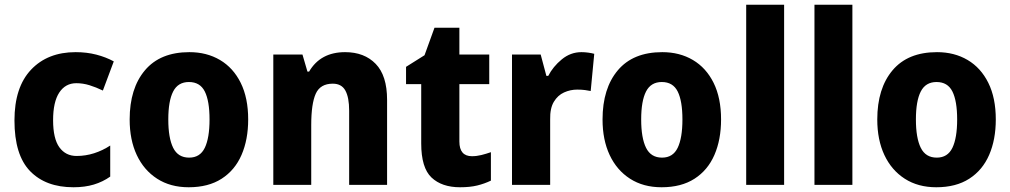

<svg xmlns="http://www.w3.org/2000/svg" viewBox="-20 -780 4263 810"><path d="M290 10Q173 10 107 -58Q41 -126 41 -272Q41 -412 111 -486Q181 -560 299 -560Q346 -560 386.5 -549.5Q427 -539 460 -521L414 -398Q385 -412 357.5 -420.5Q330 -429 302 -429Q256 -429 230 -389.5Q204 -350 204 -273Q204 -195 230.5 -158.5Q257 -122 303 -122Q341 -122 377 -133.5Q413 -145 445 -166V-35Q414 -13 376 -1.5Q338 10 290 10Z M1027 -276Q1027 -191 999 -126.5Q971 -62 915 -26Q859 10 776 10Q699 10 643 -26Q587 -62 557 -126Q527 -190 527 -276Q527 -407 591.5 -483.5Q656 -560 779 -560Q852 -560 908 -527Q964 -494 995.5 -430.5Q1027 -367 1027 -276ZM690 -276Q690 -198 710.5 -156.5Q731 -115 778 -115Q824 -115 844 -156.5Q864 -198 864 -276Q864 -354 844 -394Q824 -434 777 -434Q731 -434 710.5 -394Q690 -354 690 -276Z M1436 -560Q1517 -560 1565 -510.5Q1613 -461 1613 -359V0H1453V-313Q1453 -369 1437 -398Q1421 -427 1384 -427Q1331 -427 1312 -384.5Q1293 -342 1293 -253V0H1133V-550H1256L1277 -478H1284Q1332 -560 1436 -560Z M1971 -121Q1991 -121 2011 -126Q2031 -131 2051 -138V-18Q2024 -5 1993.5 2.5Q1963 10 1921 10Q1844 10 1800.5 -31Q1757 -72 1757 -175V-425H1693V-498L1771 -547L1813 -663H1918V-550H2044V-425H1918V-183Q1918 -121 1971 -121Z M2433 -560Q2447 -560 2461.5 -558Q2476 -556 2487 -553L2472 -396Q2462 -398 2448.5 -400Q2435 -402 2415 -402Q2386 -402 2359.5 -390Q2333 -378 2316.5 -350.5Q2300 -323 2301 -276V0H2140V-550H2261L2285 -460H2293Q2313 -499 2350 -529.5Q2387 -560 2433 -560Z M3022 -276Q3022 -191 2994 -126.5Q2966 -62 2910 -26Q2854 10 2771 10Q2694 10 2638 -26Q2582 -62 2552 -126Q2522 -190 2522 -276Q2522 -407 2586.5 -483.5Q2651 -560 2774 -560Q2847 -560 2903 -527Q2959 -494 2990.5 -430.5Q3022 -367 3022 -276ZM2685 -276Q2685 -198 2705.5 -156.5Q2726 -115 2773 -115Q2819 -115 2839 -156.5Q2859 -198 2859 -276Q2859 -354 2839 -394Q2819 -434 2772 -434Q2726 -434 2705.5 -394Q2685 -354 2685 -276Z M3288 0H3128V-760H3288Z M3576 0H3416V-760H3576Z M4181 -276Q4181 -191 4153 -126.5Q4125 -62 4069 -26Q4013 10 3930 10Q3853 10 3797 -26Q3741 -62 3711 -126Q3681 -190 3681 -276Q3681 -407 3745.5 -483.5Q3810 -560 3933 -560Q4006 -560 4062 -527Q4118 -494 4149.5 -430.5Q4181 -367 4181 -276ZM3844 -276Q3844 -198 3864.5 -156.5Q3885 -115 3932 -115Q3978 -115 3998 -156.5Q4018 -198 4018 -276Q4018 -354 3998 -394Q3978 -434 3931 -434Q3885 -434 3864.5 -394Q3844 -354 3844 -276Z"/></svg>

Font: Noto Sans Hebrew SemiCondensed ExtraBold
Style: Regular
Weight: 800
Width: 4
Designer: Monotype Design Team
Foundry: Monotype Imaging Inc.
Version: Version 2.004; ttfautohint (v1.8.4.7-5d5b)